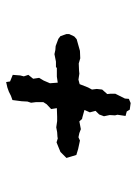

<svg xmlns="http://www.w3.org/2000/svg" viewBox="72 -570 455 640"><g transform="rotate(90 300.0 -249.5)"><path d="M253 -42 251 -55 229 -64 231 -89 234 -101 229 -116 242 -132 239 -152 248 -167 257 -188 255 -214 235 -211H206L203 -208H185L160 -203L146 -206L133 -207L109 -216L100 -223L93 -243V-252L101 -269L110 -277L149 -288L174 -289L191 -284L215 -285L225 -286L245 -283L260 -287L271 -315L278 -328L276 -344L278 -362L293 -379L292 -389V-406L308 -438L309 -451L323 -457L345 -454L351 -444L366 -440L362 -413L364 -405L363 -387L367 -368L361 -352L349 -340L354 -321L346 -303L371 -296L376 -295L384 -286L410 -291L423 -286L437 -283L448 -288L476 -282L496 -276L500 -263L506 -243L491 -228L486 -223L469 -216L454 -210L441 -214L435 -213L420 -212L404 -209L383 -212H369L340 -211L343 -192L327 -177L320 -166V-141L322 -125L318 -113L317 -94L313 -63L299 -58L285 -51L271 -46Z"/></g></svg>

Font: Winky Rough Medium
Style: Italic
Weight: 500
Italic angle: -8.97852°
Designer: Simon Atzbach
Foundry: typofactur
Version: Version 1.206; ttfautohint (v1.8.4.7-5d5b)